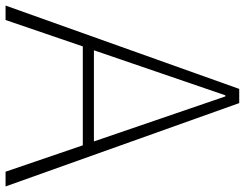

<svg xmlns="http://www.w3.org/2000/svg" viewBox="-119 -766 881 691"><g transform="rotate(90 321.5 -420.5)"><path d="M-4 0 296 -841H347L647 0H594L499 -278H143L48 0ZM157 -318H485L323 -791H319Z"/></g></svg>

Font: Matangi Light
Style: Regular
Weight: 300
Designer: Prashant Pant
Foundry: The Graphic Ant
Version: Version 3.002